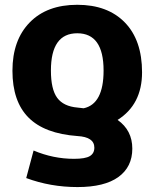

<svg xmlns="http://www.w3.org/2000/svg" viewBox="-20 -550 635 790"><path d="M463.9 -56.6Q524.4 -13.7 524.4 61.5Q524.4 136.7 467.3 178.2Q410.2 219.7 298.8 219.7Q187.5 219.7 87.9 182.6L118.2 69.3Q199.2 103.5 284.2 103.5Q331.1 103.5 349.6 92.3Q368.2 81.1 368.2 57.6Q368.2 13.7 298.8 9.8Q163.1 0 97.2 -66.4Q31.2 -132.8 31.2 -258.8Q31.2 -384.8 102.1 -457.5Q172.9 -530.3 297.9 -530.3Q422.9 -530.3 493.7 -457.5Q564.5 -384.8 564.5 -252.4Q564.5 -120.1 463.9 -56.6ZM189.5 -259.8Q189.5 -182.6 215.3 -147.5Q241.2 -112.3 298.8 -107.4Q316.4 -105.5 324.2 -104.5Q406.2 -122.1 406.2 -259.8Q406.2 -413.1 297.9 -413.1Q189.5 -413.1 189.5 -259.8Z"/></svg>

Font: GenEi M Gothic v2 Heavy
Style: Regular
Weight: 800
Version: Version 2.0